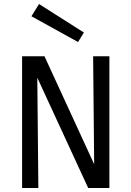

<svg xmlns="http://www.w3.org/2000/svg" viewBox="-20 -935 654 955"><path d="M133.5 -618 134.9 -655H201.3L486 -36.4L485.3 0H418.6ZM524.1 0H449.5L443.2 -655H524.1ZM170.8 0H89.9V-655H164.5ZM397.3 -773.2 368.2 -726 136.4 -854.1 174.1 -915Z"/></svg>

Font: Intel One Mono Light
Style: Regular
Weight: 300
Monospace: yes
Designer: Fred Shallcrass
Foundry: Frere-Jones Type LLC
Version: Version 1.004